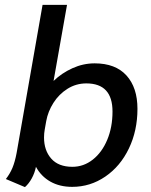

<svg xmlns="http://www.w3.org/2000/svg" viewBox="-20 -754 617 785"><path d="M4 -22Q21 -44 31 -68Q41 -92 48 -129L154 -734H254L199 -423Q232 -455 276 -475Q320 -495 367 -495Q452 -495 497 -445.5Q542 -396 542 -309Q542 -220 507 -147Q472 -74 410.5 -32Q349 10 275 10Q224 10 186 -11.5Q148 -33 127 -72Q122 -47 110 -25Q98 -3 82 11ZM440 -298Q440 -413 333 -413Q291 -413 256 -391Q221 -369 198.5 -333.5Q176 -298 169 -259L163 -225Q160 -209 160 -192Q160 -139 189.5 -105.5Q219 -72 276 -72Q322 -72 359.5 -101.5Q397 -131 418.5 -182.5Q440 -234 440 -298Z"/></svg>

Font: Niramit Medium
Style: Italic
Weight: 500
Italic angle: -10°
Designer: Katatrad Aksorn Co.,Ltd.
Foundry: Cadson Demak Co.,Ltd.
Version: Version 1.000; ttfautohint (v1.6)